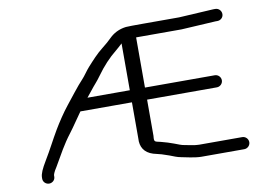

<svg xmlns="http://www.w3.org/2000/svg" viewBox="-71 -746 1194 861"><g transform="rotate(-10 526.0 -315.0)"><path d="M956.7 -636H947.3L790.6 -627H624.4C583.1 -627 559 -626.7 548.8 -625.9L548.4 -625.9L548 -625.9C521.3 -622.7 497.8 -612.4 478.6 -596L478.2 -595.7L477.9 -595.4C460.7 -578.4 443.7 -563.5 427 -550.7C401.6 -531.2 376.5 -503.2 354.5 -479C339.9 -462.9 326.3 -440.9 313.5 -427.8C291.9 -405.7 248.5 -348.9 230 -325.9C206.7 -297 180.8 -257.5 163.1 -227.9C136.3 -182.6 119.3 -146.9 88.8 -96.4C70.5 -65.9 60 -43.7 60 -26.2V-20.5C60 -6 72.5 6 87.5 6C102.5 6 115 -6 115 -20.4V-26.1C115 -30.2 119.4 -42.4 131 -60L131.2 -60.3L131.4 -60.6C164.7 -117.6 183.3 -154.1 219.2 -200.9C240.2 -228.2 260.9 -260.8 281.2 -288.5H515.9V-123.8C513.3 -86.6 529.6 -57.5 569.6 -45.2L570.4 -45L571.2 -44.8C595.6 -39.5 618.5 -32.7 639.9 -24.6L665 -15C672.8 -12 681.4 -9.6 690.7 -7.9C707.7 -4.5 752.5 6 779.8 6H975.7C990.7 6 1003.2 -6.5 1003.2 -21.5C1003.2 -36.5 990.7 -49 975.7 -49H779.8C770 -49 757.9 -50.4 743.9 -53.3C717.3 -58.9 708.8 -58.8 694 -64.4L670.2 -73.4C652.8 -80 633.7 -85.9 613 -91.2C586.2 -97.9 581.7 -94.1 584.8 -122.6L584.9 -123.1V-288.5H902.7C917.7 -288.5 930.2 -301 930.2 -316C930.2 -331 917.7 -343.5 902.7 -343.5H584.9V-572H791.6L948.1 -581H956.7C971.1 -581 984.2 -592.2 984.2 -608C984.2 -622.9 972.3 -636 956.7 -636ZM323.1 -343.5C329.1 -350.9 337.6 -360.9 345.7 -371.5C363 -394.1 376.4 -406.5 393.6 -430.8C421.9 -470.4 452.7 -503.4 485.6 -529.7C493.9 -536.3 504 -545.8 515.9 -556.7L515.9 -343.5Z"/></g></svg>

Font: MewTooHand
Style: BdWide
Weight: 400
Designer: Mew Too, Robert Jablonski
Version: Version 0.77